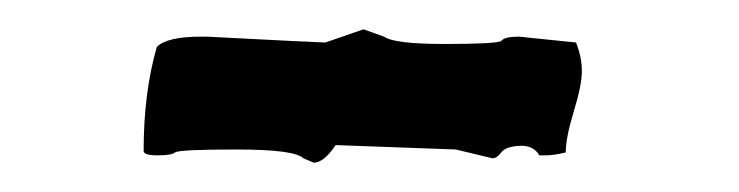

<svg xmlns="http://www.w3.org/2000/svg" viewBox="-20 -702 504 131"><path d="M316 -594 291 -600 209 -603Q201 -591 194 -591L187 -594Q181 -600 141.5 -600Q102 -600 99.5 -598Q97 -596 87.5 -596Q78 -596 78 -599Q78 -639 87 -670Q94 -677 117 -677H121Q198 -673 202 -673L228 -682L242 -677Q249 -672 283.5 -672Q318 -672 322 -674Q324 -677 334 -677L373 -673Q377 -663 377 -653.5Q377 -644 371.5 -626Q366 -608 366 -598Q358 -596 352 -596H348Q344 -603 334.5 -602.5Q325 -602 322 -598Q319 -594 316 -594Z"/></svg>

Font: Piedra
Style: Regular
Weight: 400
Designer: Angel Koziupa & Ale Paul
Foundry: Angel Koziupa and Alejandro Paul
Version: Version 1.000